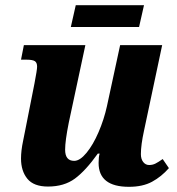

<svg xmlns="http://www.w3.org/2000/svg" viewBox="-20 -710 684 740"><path d="M360 -82Q360 -105 364 -118H357Q310 -52 268.5 -21.5Q227 9 165 9Q110 9 85.5 -21Q61 -51 61 -99Q61 -129 69 -167Q77 -205 78 -212L113 -389Q123 -441 123 -453Q123 -469 114 -474.5Q105 -480 82 -480H61L72 -536H309L245 -237Q231 -167 231 -133Q231 -90 266 -90Q288 -90 313.5 -121Q339 -152 360 -201Q381 -250 392 -300L443 -536H605L535 -206Q523 -151 523 -116Q523 -97 532 -85.5Q541 -74 555 -74Q568 -74 579 -79.5Q590 -85 607 -97L631 -62Q602 -29 566 -9.5Q530 10 477 10Q360 10 360 -82ZM272 -690H535L516 -606H253Z"/></svg>

Font: Noto Serif NarrowExtraBold
Style: Italic
Weight: 800
Width: 4
Italic angle: -12°
Designer: Monotype Design Team
Foundry: Monotype Imaging Inc.
Version: Version 1.001